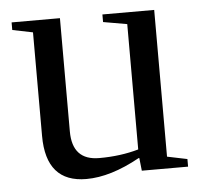

<svg xmlns="http://www.w3.org/2000/svg" viewBox="-41 -502 582 554"><g transform="rotate(-5 250.0 -224.5)"><path d="M345 -37H343Q258 10 188 10Q71 10 71 -125V-425L12 -437V-459H152V-131Q152 -47 230 -47Q292 -47 344 -62V-425L275 -437V-459H425V-34L483 -22V0H349Z"/></g></svg>

Font: Libra Serif Modern
Style: Regular
Weight: 400
Designer: Stefan Peev, Context Ltd
Foundry: Stefan Peev, Context Ltd
Version: Version 1.000